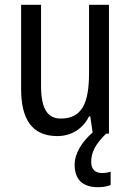

<svg xmlns="http://www.w3.org/2000/svg" viewBox="-20 -557 545 800"><path d="M360 117C360 78 377 44 422 0H434V-537H351V-253C351 -126 321 -63 233 -63C177 -63 151 -106 151 -199V-537H68V-186C68 -62 112 10 219 10C275 10 324 -18 351 -72H356L366 -5C323 32 291 81 291 129C291 190 323 223 389 223C411 223 428 219 441 214V158C433 161 422 164 405 164C376 164 360 148 360 117Z"/></svg>

Font: Noto Sans Georgian Condensed
Style: Regular
Weight: 400
Width: 3
Designer: Monotype Design Team, Akaki Razmadze
Foundry: Google LLC
Version: Version 2.005